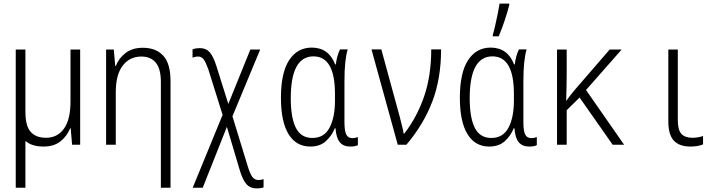

<svg xmlns="http://www.w3.org/2000/svg" viewBox="-20 -809 4040 1073"><path d="M223 10Q159 10 122 -21V240H68V-532H122V-184Q122 -105 151.5 -72Q181 -39 237 -39Q301 -39 337.5 -90Q374 -141 374 -242V-532H428V0H383L375 -92H372Q355 -49 318.5 -19.5Q282 10 223 10Z M573 0V-532H616L624 -440H627Q644 -484 682 -513Q720 -542 778 -542Q852 -542 892.5 -497.5Q933 -453 933 -356V240H879V-351Q879 -424 851 -458.5Q823 -493 770 -493Q705 -493 666 -442.5Q627 -392 627 -293V0Z M1415 244Q1379 244 1357.5 220.5Q1336 197 1319 139L1248 -100L1113 240H1057L1224 -167L1144 -422Q1131 -459 1119 -476Q1107 -493 1088 -493Q1078 -493 1070 -491Q1062 -489 1056 -487V-533Q1073 -540 1098 -540Q1132 -540 1152 -517Q1172 -494 1189 -441L1256 -228L1379 -532H1434L1279 -159L1363 115Q1377 162 1390 179.5Q1403 197 1425 197Q1440 197 1453 192V238Q1438 244 1415 244Z M1714 10Q1635 10 1592.5 -59.5Q1550 -129 1550 -262Q1550 -403 1596 -473Q1642 -543 1722 -543Q1817 -543 1853 -449H1857Q1859 -471 1865 -492.5Q1871 -514 1880 -533H1923Q1914 -502 1909.5 -459Q1905 -416 1905 -354V-126Q1905 -76 1915.5 -56.5Q1926 -37 1949 -37Q1965 -37 1980 -43V2Q1966 10 1938 10Q1899 10 1879 -14Q1859 -38 1855 -92H1851Q1834 -50 1801 -20Q1768 10 1714 10ZM1726 -38Q1791 -38 1821.5 -95Q1852 -152 1852 -248V-284Q1852 -494 1732 -494Q1605 -494 1605 -260Q1605 -151 1633.5 -94.5Q1662 -38 1726 -38Z M2203 0 2056 -533H2111L2213 -160Q2219 -134 2226 -108.5Q2233 -83 2236 -62H2239Q2311 -155 2350.5 -271Q2390 -387 2390 -533H2445Q2445 -370 2396 -241.5Q2347 -113 2251 0Z M2714 10Q2635 10 2592.5 -59.5Q2550 -129 2550 -262Q2550 -403 2596 -473Q2642 -543 2722 -543Q2817 -543 2853 -449H2857Q2859 -471 2865 -492.5Q2871 -514 2880 -533H2923Q2914 -502 2909.5 -459Q2905 -416 2905 -354V-126Q2905 -76 2915.5 -56.5Q2926 -37 2949 -37Q2965 -37 2980 -43V2Q2966 10 2938 10Q2899 10 2879 -14Q2859 -38 2855 -92H2851Q2834 -50 2801 -20Q2768 10 2714 10ZM2726 -38Q2791 -38 2821.5 -95Q2852 -152 2852 -248V-284Q2852 -494 2732 -494Q2605 -494 2605 -260Q2605 -151 2633.5 -94.5Q2662 -38 2726 -38ZM2734 -614Q2740 -633 2747.5 -666.5Q2755 -700 2762 -734Q2769 -768 2772 -789H2826V-781Q2816 -741 2799.5 -692Q2783 -643 2767 -606H2734Z M3093 0V-532H3147V-392Q3147 -353 3146 -319Q3145 -285 3144 -246H3145Q3158 -264 3169.5 -279Q3181 -294 3195 -310L3387 -532H3454L3255 -306L3468 0H3404L3219 -264L3147 -193V0Z M3839 10Q3776 10 3745.5 -23.5Q3715 -57 3715 -129V-532H3768V-136Q3768 -83 3788 -61Q3808 -39 3850 -39Q3866 -39 3882.5 -42Q3899 -45 3909 -49V-2Q3881 10 3839 10Z"/></svg>

Font: Noto Sans Mono ExtraCondensed Light
Style: Regular
Weight: 300
Width: 2
Designer: Monotype Design Team
Foundry: Monotype Imaging Inc.
Version: Version 2.014; ttfautohint (v1.8.4.7-5d5b)